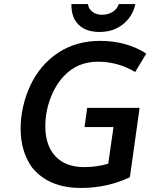

<svg xmlns="http://www.w3.org/2000/svg" viewBox="-20 -919 743 949"><path d="M380 10Q510 10 622 -43L670 -386H411L398 -291H541L515 -110Q458 -93 397 -93Q304 -93 254 -146.5Q204 -200 204 -295Q204 -365 228.5 -431Q253 -497 294 -541Q361 -614 464 -614Q563 -614 648 -563L703 -654Q606 -717 474 -717Q357 -717 268 -658.5Q179 -600 130 -497Q82 -392 82 -283Q82 -172 137 -93Q219 10 380 10ZM472 -761Q541 -761 588.5 -799.5Q636 -838 649 -899H567Q559 -874 536.5 -860Q514 -846 484 -846Q456 -846 436.5 -861Q417 -876 415 -899H333V-893Q333 -831 369.5 -796Q406 -761 472 -761Z"/></svg>

Font: Brisa Sans Medium
Style: Italic
Weight: 600
Italic angle: -8°
Designer: Dalton Maag Ltd
Foundry: Dalton Maag Ltd
Version: Version 1.101;July 10, 2019;FontCreator 11.5.0.2425 64-bit